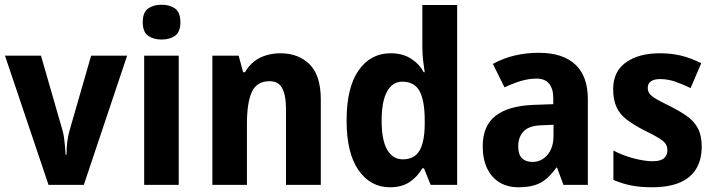

<svg xmlns="http://www.w3.org/2000/svg" viewBox="-20 -781 3018 811"><path d="M185 0 1 -546H153L243 -234Q248 -217 250.5 -199.5Q253 -182 254.5 -164Q256 -146 257 -128H261Q261 -144 262 -159.5Q263 -175 265.5 -191.5Q268 -208 273 -227L365 -546H517L334 0Z M735 -546V0H589V-546ZM663 -761Q697 -761 719.5 -745Q742 -729 742 -687Q742 -646 719.5 -630Q697 -614 663 -614Q628 -614 605.5 -630Q583 -646 583 -687Q583 -729 605.5 -745Q628 -761 663 -761Z M1164 -556Q1241 -556 1288 -509Q1335 -462 1335 -361V0H1188V-321Q1188 -379 1172 -408.5Q1156 -438 1119 -438Q1065 -438 1044 -393Q1023 -348 1023 -257V0H877V-546H988L1007 -476H1015Q1031 -504 1053.5 -521.5Q1076 -539 1105 -547.5Q1134 -556 1164 -556Z M1627 10Q1545 10 1494.5 -62Q1444 -134 1444 -272Q1444 -411 1494.5 -483.5Q1545 -556 1630 -556Q1680 -556 1715 -534Q1750 -512 1770 -476H1774Q1771 -496 1767.5 -523.5Q1764 -551 1764 -584V-760H1911V0H1799L1771 -70H1764Q1743 -34 1710 -12Q1677 10 1627 10ZM1681 -108Q1730 -108 1751.5 -144Q1773 -180 1774 -253V-274Q1774 -355 1752.5 -395.5Q1731 -436 1679 -436Q1638 -436 1615 -394.5Q1592 -353 1592 -271Q1592 -189 1615.5 -148.5Q1639 -108 1681 -108Z M2256 -558Q2357 -558 2410 -508.5Q2463 -459 2463 -363V0H2360L2333 -73H2330Q2310 -45 2288 -26Q2266 -7 2237.5 1.5Q2209 10 2170 10Q2124 10 2090 -10.5Q2056 -31 2037.5 -70Q2019 -109 2019 -163Q2019 -250 2073.5 -292Q2128 -334 2233 -338L2317 -341V-366Q2317 -407 2299 -428Q2281 -449 2247 -449Q2214 -449 2180.5 -439Q2147 -429 2111 -412L2062 -511Q2105 -535 2154 -546.5Q2203 -558 2256 -558ZM2271 -252Q2216 -251 2192.5 -227Q2169 -203 2169 -163Q2169 -128 2185 -112.5Q2201 -97 2229 -97Q2267 -97 2292.5 -127Q2318 -157 2318 -207V-254Z M2944 -161Q2944 -107 2921 -68.5Q2898 -30 2851.5 -10Q2805 10 2734 10Q2684 10 2646.5 2.5Q2609 -5 2571 -21V-145Q2611 -124 2657 -112Q2703 -100 2737 -100Q2770 -100 2784.5 -112.5Q2799 -125 2799 -146Q2799 -161 2792.5 -172Q2786 -183 2765 -196.5Q2744 -210 2700 -231Q2656 -254 2627 -276Q2598 -298 2584 -329Q2570 -360 2570 -405Q2570 -479 2624 -517.5Q2678 -556 2768 -556Q2814 -556 2855 -546.5Q2896 -537 2942 -514L2897 -409Q2862 -426 2831 -436.5Q2800 -447 2768 -447Q2743 -447 2729.5 -437.5Q2716 -428 2716 -410Q2716 -397 2723 -386.5Q2730 -376 2750 -364Q2770 -352 2811 -332Q2851 -312 2881 -291Q2911 -270 2927.5 -239.5Q2944 -209 2944 -161Z"/></svg>

Font: Noto Sans Bengali SemiCondensed
Style: Bold
Weight: 700
Width: 4
Designer: Jelle Bosma - Monotype Design Team
Foundry: Monotype Imaging Inc.
Version: Version 2.003